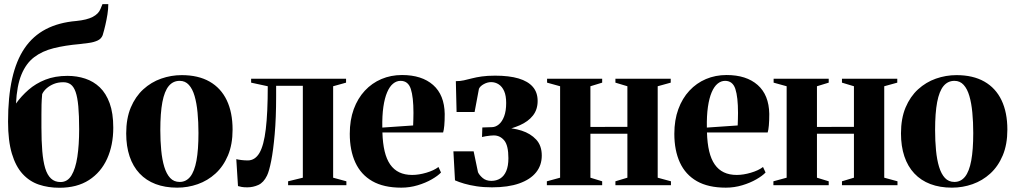

<svg xmlns="http://www.w3.org/2000/svg" viewBox="-20 -874 4792 906"><path d="M260.5 12Q207.5 12 163.2 -3Q119 -18 86.5 -53.5Q54 -89 36 -149.2Q18 -209.5 18 -300Q18 -416 37.2 -502.2Q56.5 -588.5 96 -646.5Q135.5 -704.5 196.2 -736.2Q257 -768 340 -775Q390.5 -780 418 -794.5Q445.5 -809 454.5 -832.5L463.5 -854.5H491Q491 -831.5 487 -806.2Q483 -781 477.2 -756Q471.5 -731 464.5 -708Q458 -691 441 -683Q424 -675 401.8 -671.8Q379.5 -668.5 356 -666Q287 -660 233 -646.5Q179 -633 141 -604Q103 -575 81.2 -522.2Q59.5 -469.5 55.5 -385.5Q80.5 -420.5 114.5 -450.2Q148.5 -480 194 -498Q239.5 -516 298.5 -516Q343 -516 382.2 -503Q421.5 -490 451 -461.8Q480.5 -433.5 497.5 -386.8Q514.5 -340 514.5 -271.5Q514.5 -189 485.5 -125Q456.5 -61 400 -24.5Q343.5 12 260.5 12ZM265.5 -15Q298.5 -15 317.5 -46.5Q336.5 -78 345 -134Q353.5 -190 353.5 -264Q353.5 -329.5 349.5 -372.5Q345.5 -415.5 336.8 -440.2Q328 -465 313.8 -475.5Q299.5 -486 278.5 -486Q254 -486 234.2 -478Q214.5 -470 200.2 -457.5Q186 -445 179 -430Q176.5 -402 176 -380Q175.5 -358 175.5 -333.2Q175.5 -308.5 175.5 -273Q175.5 -209.5 179.5 -161.2Q183.5 -113 193.2 -80.5Q203 -48 220.8 -31.5Q238.5 -15 265.5 -15Z M575.5 -244.5Q575.5 -315 597.2 -366.8Q619 -418.5 656.2 -452.5Q693.5 -486.5 740.5 -503Q787.5 -519.5 837.5 -519.5Q915.5 -519.5 969 -489Q1022.5 -458.5 1050 -401Q1077.5 -343.5 1077.5 -262.5Q1077.5 -192.5 1055.8 -140.8Q1034 -89 997 -55.2Q960 -21.5 913.2 -5Q866.5 11.5 816 11.5Q759 11.5 714.2 -5.5Q669.5 -22.5 638.5 -55.5Q607.5 -88.5 591.5 -136.2Q575.5 -184 575.5 -244.5ZM827.5 -15.5Q858 -15.5 877.8 -40.2Q897.5 -65 907 -116Q916.5 -167 916.5 -246.5Q916.5 -298 912.2 -342.8Q908 -387.5 898.2 -421Q888.5 -454.5 871.2 -473.5Q854 -492.5 828 -492.5Q796.5 -492.5 776.2 -468Q756 -443.5 746.2 -392.2Q736.5 -341 736.5 -260Q736.5 -209 740.8 -164.8Q745 -120.5 755.2 -86.8Q765.5 -53 783 -34.2Q800.5 -15.5 827.5 -15.5Z M1147 10Q1131 10 1120.8 8.2Q1110.5 6.5 1103 4L1095 -123Q1105 -120.5 1119.5 -118.8Q1134 -117 1149 -117Q1183.5 -117 1204.2 -152.2Q1225 -187.5 1234.2 -264.8Q1243.5 -342 1243.5 -467L1165 -484V-502.5H1613V-484L1552 -467V-35.5L1614.5 -18.5V0H1339.5V-18.5L1409 -35.5V-469H1283V-419.5Q1283 -317 1276.2 -240.8Q1269.5 -164.5 1259.8 -115.2Q1250 -66 1240 -45.5Q1224 -12.5 1199 -1.2Q1174 10 1147 10Z M1873.5 11.5Q1790.5 11.5 1736.8 -19.2Q1683 -50 1656.8 -107.2Q1630.5 -164.5 1630.5 -242.5Q1630.5 -307.5 1649.2 -358.8Q1668 -410 1701.5 -446Q1735 -482 1779.8 -501Q1824.5 -520 1877 -520Q1970.5 -520 2023.8 -473Q2077 -426 2078.5 -336.5Q2078.5 -303.5 2076.5 -281.8Q2074.5 -260 2071 -249H1784.5Q1786 -198 1795 -160.2Q1804 -122.5 1821.2 -97.8Q1838.5 -73 1864.2 -60.8Q1890 -48.5 1925 -48.5Q1956 -48.5 1991.8 -59Q2027.5 -69.5 2049 -86L2061 -60Q2046.5 -44.5 2017.5 -27.8Q1988.5 -11 1951 0.2Q1913.5 11.5 1873.5 11.5ZM1784 -272 1929.5 -282Q1930.5 -298 1930.5 -312Q1930.5 -326 1931 -341.5Q1931 -416 1918.5 -454.2Q1906 -492.5 1870 -492.5Q1851 -492.5 1834.8 -479.2Q1818.5 -466 1806.8 -438.5Q1795 -411 1789 -369.5Q1783 -328 1784 -272Z M2301.5 10Q2262 10 2229 5Q2196 0 2170.5 -7.5Q2145 -15 2127 -23L2119.5 -160H2215L2235.5 -61.5Q2241.5 -48 2257.5 -34.2Q2273.5 -20.5 2298.5 -20.5Q2322.5 -20.5 2340.8 -32Q2359 -43.5 2369 -67.2Q2379 -91 2379 -127.5Q2379 -188 2359.2 -211.5Q2339.5 -235 2310 -235Q2304 -235 2293.5 -234Q2283 -233 2272.5 -231.2Q2262 -229.5 2254.5 -227.5L2256 -272.5L2302 -274Q2319 -274.5 2334.2 -287.2Q2349.5 -300 2359 -325.2Q2368.5 -350.5 2368.5 -388Q2368.5 -422.5 2359 -444Q2349.5 -465.5 2333.2 -476Q2317 -486.5 2297.5 -486.5Q2280 -486.5 2262.8 -477Q2245.5 -467.5 2240 -455L2219.5 -345.5H2134.5L2131 -491Q2151.5 -491 2169.2 -495Q2187 -499 2207 -504.2Q2227 -509.5 2253.2 -513.2Q2279.5 -517 2316.5 -517Q2382.5 -517 2427 -503.8Q2471.5 -490.5 2494.2 -464.2Q2517 -438 2517 -397.5Q2517 -357 2494.8 -328.8Q2472.5 -300.5 2432.8 -283Q2393 -265.5 2341 -255.5L2352 -271Q2399.5 -271 2441.5 -257.5Q2483.5 -244 2510 -215.5Q2536.5 -187 2536.5 -140Q2536.5 -94 2509.5 -60.5Q2482.5 -27 2430.2 -8.5Q2378 10 2301.5 10Z M2560.5 0V-18.5L2623 -35.5V-467L2561.5 -484V-502.5H2821.5V-484L2766 -467V-275L2940.5 -275.5V-467L2884 -484V-502.5H3145V-484L3083.5 -467V-35.5L3146 -18.5V0H2884V-18.5L2940.5 -35.5V-243H2766V-35.5L2821.5 -18.5V0Z M3405 11.5Q3322 11.5 3268.2 -19.2Q3214.5 -50 3188.2 -107.2Q3162 -164.5 3162 -242.5Q3162 -307.5 3180.8 -358.8Q3199.5 -410 3233 -446Q3266.5 -482 3311.2 -501Q3356 -520 3408.5 -520Q3502 -520 3555.2 -473Q3608.5 -426 3610 -336.5Q3610 -303.5 3608 -281.8Q3606 -260 3602.5 -249H3316Q3317.5 -198 3326.5 -160.2Q3335.5 -122.5 3352.8 -97.8Q3370 -73 3395.8 -60.8Q3421.5 -48.5 3456.5 -48.5Q3487.5 -48.5 3523.2 -59Q3559 -69.5 3580.5 -86L3592.5 -60Q3578 -44.5 3549 -27.8Q3520 -11 3482.5 0.2Q3445 11.5 3405 11.5ZM3315.5 -272 3461 -282Q3462 -298 3462 -312Q3462 -326 3462.5 -341.5Q3462.5 -416 3450 -454.2Q3437.5 -492.5 3401.5 -492.5Q3382.5 -492.5 3366.2 -479.2Q3350 -466 3338.2 -438.5Q3326.5 -411 3320.5 -369.5Q3314.5 -328 3315.5 -272Z M3629.5 0V-18.5L3692 -35.5V-467L3630.5 -484V-502.5H3890.5V-484L3835 -467V-275L4009.5 -275.5V-467L3953 -484V-502.5H4214V-484L4152.5 -467V-35.5L4215 -18.5V0H3953V-18.5L4009.5 -35.5V-243H3835V-35.5L3890.5 -18.5V0Z M4231.5 -244.5Q4231.5 -315 4253.2 -366.8Q4275 -418.5 4312.2 -452.5Q4349.5 -486.5 4396.5 -503Q4443.5 -519.5 4493.5 -519.5Q4571.5 -519.5 4625 -489Q4678.5 -458.5 4706 -401Q4733.5 -343.5 4733.5 -262.5Q4733.5 -192.5 4711.8 -140.8Q4690 -89 4653 -55.2Q4616 -21.5 4569.2 -5Q4522.5 11.5 4472 11.5Q4415 11.5 4370.2 -5.5Q4325.5 -22.5 4294.5 -55.5Q4263.5 -88.5 4247.5 -136.2Q4231.5 -184 4231.5 -244.5ZM4483.5 -15.5Q4514 -15.5 4533.8 -40.2Q4553.5 -65 4563 -116Q4572.5 -167 4572.5 -246.5Q4572.5 -298 4568.2 -342.8Q4564 -387.5 4554.2 -421Q4544.5 -454.5 4527.2 -473.5Q4510 -492.5 4484 -492.5Q4452.5 -492.5 4432.2 -468Q4412 -443.5 4402.2 -392.2Q4392.5 -341 4392.5 -260Q4392.5 -209 4396.8 -164.8Q4401 -120.5 4411.2 -86.8Q4421.5 -53 4439 -34.2Q4456.5 -15.5 4483.5 -15.5Z"/></svg>

Font: Merriweather 144pt
Style: Bold
Weight: 700
Version: Version 2.100